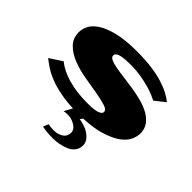

<svg xmlns="http://www.w3.org/2000/svg" viewBox="-166 -715 1163 1163"><g transform="rotate(45 416.0 -133.5)"><path d="M400.4 -500Q470.7 -500 525.9 -492.7Q581.1 -485.4 623.5 -472.2Q666 -459 696.3 -442.9Q726.6 -426.8 746.1 -410.2L680.7 -358.4Q669.9 -364.3 647 -374Q624 -383.8 591.3 -393.1Q558.6 -402.3 518.1 -409.2Q477.5 -416 432.6 -416Q369.1 -416 342.3 -407.2Q315.4 -398.4 315.4 -380.9Q315.4 -366.2 334.5 -357.4Q353.5 -348.6 385.3 -342.8Q417 -336.9 458 -332Q499 -327.1 541 -320.3Q583 -313.5 624 -302.2Q665 -291 696.3 -272.9Q727.5 -254.9 747.1 -228Q766.6 -201.2 766.6 -162.1Q766.6 -140.6 754.4 -109.9Q742.2 -79.1 703.6 -50.3Q665 -21.5 594.7 -1Q540 14.6 457 18.6L445.3 36.1Q474.6 40 501.5 50.8Q528.3 61.5 550.3 83.5Q572.3 105.5 572.3 133.8Q572.3 162.1 556.2 182.6Q540 203.1 514.6 213.4Q489.3 223.6 463.4 228.5Q437.5 233.4 410.2 233.4Q357.4 233.4 319.3 224.6L334 190.4Q355.5 195.3 380.9 195.3Q415 195.3 440.4 179.7Q465.8 164.1 466.8 130.9Q465.8 102.5 436.5 85Q407.2 67.4 375 67.4Q356.4 67.4 341.8 70.3L370.1 18.6Q312.5 16.6 267.6 7.8Q209 -2.9 166.5 -20Q124 -37.1 95.7 -56.2Q67.4 -75.2 47.9 -90.8L128.9 -143.6Q170.9 -107.4 243.2 -86.4Q315.4 -65.4 411.1 -65.4Q468.8 -65.4 493.7 -74.7Q518.6 -84 518.6 -98.6Q518.6 -118.2 485.4 -128.4Q452.1 -138.7 402.3 -147.5L293 -166Q234.4 -175.8 185.5 -195.3Q134.8 -214.8 101.6 -248Q68.4 -281.2 68.4 -334Q68.4 -360.4 82.5 -389.2Q96.7 -418 134.3 -442.9Q171.9 -467.8 236.8 -483.9Q301.8 -500 400.4 -500Z"/></g></svg>

Font: Polsku
Style: Regular
Weight: 400
Designer: Sebastien Sanfilippo
Version: Version 1.1